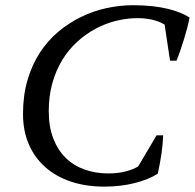

<svg xmlns="http://www.w3.org/2000/svg" viewBox="-20 -693 736 725"><path d="M571.3 -182.1H596.2Q595.7 -168.9 594.2 -151.6Q592.8 -134.3 590.1 -115.2Q587.4 -96.2 583.7 -76.2Q580.1 -56.2 575.7 -37.1Q541.5 -15.1 488.5 -1.7Q435.5 11.7 373.5 11.7Q304.7 11.7 248.3 -7.1Q191.9 -25.9 151.6 -61.3Q111.3 -96.7 89.1 -147.5Q66.9 -198.2 66.9 -262.7Q66.9 -332.5 83.7 -390.1Q100.6 -447.8 130.1 -493.4Q159.7 -539.1 199.7 -572.8Q239.7 -606.4 285.9 -628.9Q332 -651.4 382.3 -662.4Q432.6 -673.3 482.4 -673.3Q522 -673.3 554.7 -669.7Q587.4 -666 613.8 -659.7Q640.1 -653.3 660.6 -644.8Q681.2 -636.2 695.8 -627Q693.4 -612.3 688 -591.6Q682.6 -570.8 675.8 -548.3Q668.9 -525.9 661.4 -503.7Q653.8 -481.4 646.5 -463.9H622.1L601.6 -600.1Q597.2 -603 588.6 -607.2Q580.1 -611.3 567.4 -615.2Q554.7 -619.1 537.6 -621.8Q520.5 -624.5 499.5 -624.5Q459.5 -624.5 418.9 -614.5Q378.4 -604.5 341.3 -584.7Q304.2 -564.9 271.7 -535.4Q239.3 -505.9 215.3 -466.8Q191.4 -427.7 177.7 -379.2Q164.1 -330.6 164.1 -272.9Q164.1 -214.4 181.2 -170.2Q198.2 -126 228.3 -96.7Q258.3 -67.4 299.6 -52.7Q340.8 -38.1 389.2 -38.1Q425.8 -38.1 455.3 -45.9Q484.9 -53.7 502 -64.9Z"/></svg>

Font: PT Astra Serif
Style: Italic
Weight: 400
Italic angle: -16°
Designer: A.Korolkova, I. Chaeva
Foundry: ParaType Ltd
Version: Version 1.001